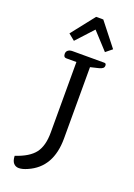

<svg xmlns="http://www.w3.org/2000/svg" viewBox="-173 -981 736 1058"><g transform="rotate(20 195.5 -452.5)"><path d="M91 -781 198 -917H240L347 -781L310 -751L219 -850L128 -751ZM38 -44Q117 -70 149 -112Q181 -154 181 -232V-646H122Q105 -646 105 -667Q105 -680 114.5 -687.5Q124 -695 141 -695H327Q338 -695 338 -682Q338 -672 331.5 -666.5Q325 -661 311 -657L261 -645V-227Q261 -57 132 -1Q103 12 82 12Q63 12 51 -1.5Q39 -15 38 -44Z"/></g></svg>

Font: Maitree
Style: Regular
Weight: 400
Designer: CadsonDemak Team
Foundry: CadsonDemak
Version: Version 1.000